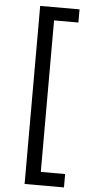

<svg xmlns="http://www.w3.org/2000/svg" viewBox="-62 -772 465 1006"><g transform="rotate(5 170.5 -268.5)"><path d="M107.4 -737.3V199.2H314.5V128.9H186.5V-668H314.5V-737.3Z"/></g></svg>

Font: Pretendard Variable
Style: Regular
Weight: 400
Designer: Base glyphs from Inter by Rasmus Andersson; Hangeul glyphs from Noto Sans CJK(Source Han Sans) by Jang Soo-young and Kan
Foundry: Kil Hyung-jin
Version: Version 1.309;Glyphs 3.2 (3225)